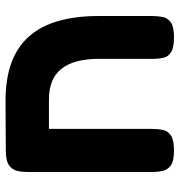

<svg xmlns="http://www.w3.org/2000/svg" viewBox="2 -626 634 677"><g transform="rotate(-90 318.5 -288.0)"><path d="M126 9Q89 9 73.5 -2Q58 -13 54 -30.5Q50 -48 50 -67V-508Q50 -527 54 -544Q58 -561 73.5 -572.5Q89 -584 126 -584L301 -585Q377 -585 433 -565Q489 -545 526 -504.5Q563 -464 581.5 -402Q600 -340 600 -257V-68Q600 -48 596.5 -30.5Q593 -13 577.5 -2Q562 9 525 9Q489 9 473 -1Q457 -11 453 -27.5Q449 -44 449 -61V-255Q449 -300 440 -333.5Q431 -367 413 -389Q395 -411 368 -421.5Q341 -432 304 -432H202V-68Q202 -48 198.5 -30.5Q195 -13 179 -2Q163 9 126 9Z"/></g></svg>

Font: Fredoka Light SemiBold
Style: Regular
Weight: 600
Version: Version 2.001